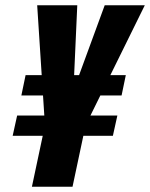

<svg xmlns="http://www.w3.org/2000/svg" viewBox="-20 -708 569 728"><path d="M101 0 142 -193H28L45 -270H148L121 -688H273L260 -399H271L377 -688H529L323 -270H425L408 -193H296L255 0ZM61 -346 77 -423H457L441 -346Z"/></svg>

Font: Saira Condensed Black
Style: Italic
Weight: 900
Width: 3
Italic angle: -12°
Designer: Hector Gatti with collaboration of the Omnibus-Type team
Foundry: Omnibus-Type
Version: Version 1.101